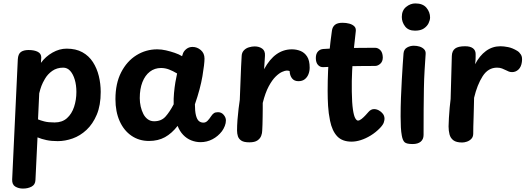

<svg xmlns="http://www.w3.org/2000/svg" viewBox="-20 -819 3073 1121"><path d="M84 -473Q86 -504 102 -515.5Q118 -527 147 -527Q180 -527 200.5 -516.5Q221 -506 221 -483Q220 -477 220 -469.5Q220 -462 219 -452Q246 -489 286.5 -512Q327 -535 369 -535Q423 -535 461 -514Q499 -493 522.5 -456.5Q546 -420 557 -375Q568 -330 568 -282Q568 -204 545 -149.5Q522 -95 485 -60.5Q448 -26 404 -10.5Q360 5 317 5Q280 5 251.5 -1Q223 -7 199 -17L187 232Q186 259 164.5 270.5Q143 282 114 282Q89 282 69.5 270.5Q50 259 51 229ZM202 -122Q216 -116 239 -110Q262 -104 299 -104Q343 -104 371 -129Q399 -154 412.5 -195Q426 -236 426 -282Q426 -322 416.5 -354Q407 -386 390 -405Q373 -424 349 -424Q312 -424 285 -405Q258 -386 242 -358Q229 -336 222 -317.5Q215 -299 209 -274Q207 -237 205.5 -198Q204 -159 202 -122Z M654 -240Q654 -332 687.5 -397Q721 -462 776.5 -496.5Q832 -531 898 -531Q923 -531 949 -525Q975 -519 1000 -510.5Q1025 -502 1043 -491L1049 -509Q1055 -523 1069.5 -534Q1084 -545 1104 -545Q1131 -545 1152.5 -526.5Q1174 -508 1174 -477Q1174 -462 1171 -436Q1168 -410 1162 -374.5Q1156 -339 1145 -297.5Q1134 -256 1118 -210Q1118 -170 1124 -146Q1130 -122 1141 -112.5Q1152 -103 1168 -103Q1181 -103 1191.5 -113.5Q1202 -124 1213 -141Q1221 -153 1229.5 -158.5Q1238 -164 1253 -164Q1273 -164 1286 -148.5Q1299 -133 1299 -116Q1299 -100 1292.5 -83.5Q1286 -67 1276 -53Q1253 -23 1220.5 -6Q1188 11 1151 11Q1123 11 1096.5 0.5Q1070 -10 1049.5 -31.5Q1029 -53 1017 -84Q983 -40 943 -18Q903 4 850 4Q792 4 747.5 -26.5Q703 -57 678.5 -112Q654 -167 654 -240ZM796 -246Q796 -221 801.5 -197Q807 -173 817 -153.5Q827 -134 843 -122.5Q859 -111 880 -111Q922 -111 946.5 -138.5Q971 -166 994 -210Q993 -243 996 -276Q999 -309 1004 -339Q1009 -369 1014 -390Q989 -405 966.5 -413.5Q944 -422 920 -422Q883 -422 855 -400.5Q827 -379 811.5 -339.5Q796 -300 796 -246Z M1391 -493Q1392 -512 1403.5 -524.5Q1415 -537 1432.5 -542.5Q1450 -548 1467 -548Q1493 -548 1511 -535Q1529 -522 1527 -493L1522 -415Q1554 -474 1594.5 -502.5Q1635 -531 1684 -531Q1711 -531 1734.5 -521.5Q1758 -512 1773 -489Q1788 -466 1788 -424Q1788 -404 1781 -386Q1774 -368 1759.5 -356.5Q1745 -345 1722 -345Q1698 -345 1685 -361.5Q1672 -378 1671 -404Q1664 -407 1654 -407Q1645 -407 1627.5 -399.5Q1610 -392 1589.5 -372Q1569 -352 1549 -315Q1529 -278 1514 -218Q1514 -207 1514 -185.5Q1514 -164 1513.5 -138.5Q1513 -113 1512.5 -91Q1512 -69 1511 -57Q1511 -42 1505 -26Q1499 -10 1483 1Q1467 12 1436 12Q1404 12 1389 2Q1374 -8 1369 -23.5Q1364 -39 1364 -57Q1364 -85 1366.5 -119Q1369 -153 1373 -184.5Q1377 -216 1380 -236Q1383 -299 1385 -363Q1387 -427 1391 -493Z M1918 -640Q1921 -662 1935.5 -674Q1950 -686 1980 -686Q2001 -686 2019.5 -681Q2038 -676 2049 -665Q2060 -654 2057 -634Q2050 -577 2044.5 -520.5Q2039 -464 2036 -405.5Q2033 -347 2034 -285Q2035 -217 2040.5 -180Q2046 -143 2054 -129Q2062 -115 2070 -115Q2079 -115 2091 -124.5Q2103 -134 2114.5 -146.5Q2126 -159 2132 -166Q2138 -173 2146 -177.5Q2154 -182 2164 -182Q2178 -182 2192 -174.5Q2206 -167 2215.5 -154.5Q2225 -142 2225 -125Q2225 -118 2221 -104.5Q2217 -91 2199 -72Q2174 -46 2144.5 -28Q2115 -10 2086.5 -1Q2058 8 2033 8Q1978 8 1948.5 -23.5Q1919 -55 1907 -114Q1898 -158 1895.5 -200.5Q1893 -243 1893 -288Q1893 -349 1895.5 -405.5Q1898 -462 1903.5 -519.5Q1909 -577 1918 -640ZM1868 -427Q1849 -426 1836.5 -440Q1824 -454 1824 -480Q1824 -505 1836.5 -518.5Q1849 -532 1868 -533Q1894 -535 1929 -536.5Q1964 -538 2004 -538.5Q2044 -539 2086.5 -539.5Q2129 -540 2170 -540Q2187 -540 2200.5 -526.5Q2214 -513 2215 -484Q2215 -460 2200.5 -447Q2186 -434 2170 -434Q2128 -434 2091 -433.5Q2054 -433 2019 -432.5Q1984 -432 1947 -430.5Q1910 -429 1868 -427Z M2336 -507Q2338 -531 2356.5 -541.5Q2375 -552 2396 -552Q2414 -552 2430 -547Q2446 -542 2456.5 -531Q2467 -520 2465 -502Q2462 -457 2459 -408.5Q2456 -360 2455 -303.5Q2454 -247 2453.5 -180Q2453 -113 2453 -31Q2453 -6 2436.5 8Q2420 22 2389 22Q2354 22 2342.5 11.5Q2331 1 2326 -27Q2322 -48 2320.5 -76Q2319 -104 2319 -139Q2319 -193 2321 -248Q2323 -303 2326 -353.5Q2329 -404 2331.5 -444Q2334 -484 2336 -507ZM2326 -720Q2326 -758 2351 -778.5Q2376 -799 2405 -799Q2449 -799 2470 -773.5Q2491 -748 2491 -717Q2491 -702 2482.5 -684Q2474 -666 2455 -653Q2436 -640 2403 -640Q2364 -640 2345 -665Q2326 -690 2326 -720Z M2618 -492Q2619 -522 2637 -535.5Q2655 -549 2695 -549Q2726 -549 2741.5 -537Q2757 -525 2757 -504Q2757 -498 2757 -489Q2757 -480 2756.5 -469Q2756 -458 2754 -444Q2780 -494 2817.5 -521.5Q2855 -549 2902 -549Q2921 -549 2946.5 -544Q2972 -539 3000 -522Q3012 -515 3021.5 -500Q3031 -485 3027 -457Q3023 -428 3007 -413Q2991 -398 2970 -398Q2960 -398 2951.5 -401Q2943 -404 2934 -409Q2924 -414 2911.5 -419Q2899 -424 2882 -424Q2830 -424 2798 -374Q2766 -324 2748 -248Q2747 -214 2746.5 -184.5Q2746 -155 2745 -129.5Q2744 -104 2743.5 -81Q2743 -58 2743 -39Q2743 -20 2732 -8.5Q2721 3 2706 8Q2691 13 2679 13Q2644 13 2627 0Q2610 -13 2604.5 -34.5Q2599 -56 2599 -81Q2599 -101 2601 -131Q2603 -161 2605.5 -191Q2608 -221 2611 -241Z"/></svg>

Font: Playpen Sans SemiBold
Style: Regular
Weight: 600
Designer: Laura Meseguer, Veronika Burian, José Scaglione
Foundry: TypeTogether
Version: Version 1.001